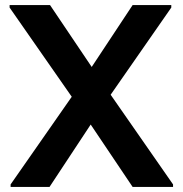

<svg xmlns="http://www.w3.org/2000/svg" viewBox="-20 -740 723 760"><path d="M22 0V-10L264 -357L18 -710V-720H178L343 -475L505 -720H658V-710L418 -365L665 -10V0H505L339 -247L176 0Z"/></svg>

Font: Kufam SemiBold
Style: Regular
Weight: 600
Designer: Wael Morcos, Artur Schmal
Foundry: Original Type
Version: Version 1.300; ttfautohint (v1.8.3)